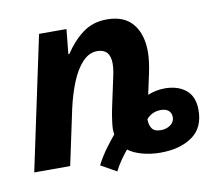

<svg xmlns="http://www.w3.org/2000/svg" viewBox="-71 -638 868 773"><g transform="rotate(-10 363.5 -251.0)"><path d="M348 54 284 18Q304 -20 325 -48Q346 -76 362 -95Q358 -112 362 -142.5Q366 -173 370 -193L397 -319Q405 -354 405 -377Q405 -437 352 -437Q319 -437 292 -408.5Q265 -380 245.5 -332Q226 -284 213 -226L165 0H18L134 -546H246L236 -445H240Q272 -494 313.5 -525Q355 -556 412 -556Q483 -556 518 -513.5Q553 -471 553 -399Q553 -363 542 -311L524 -228Q538 -234 556 -238Q574 -242 594 -242Q647 -242 680 -215Q713 -188 713 -133Q713 -60 663 -25Q613 10 533 10Q493 10 457.5 0Q422 -10 402 -26Q390 -12 375.5 8.5Q361 29 348 54ZM550 -79Q573 -79 589.5 -91Q606 -103 606 -122Q606 -140 594.5 -149.5Q583 -159 564 -159Q527 -159 504 -132Q504 -108 514 -93.5Q524 -79 550 -79Z"/></g></svg>

Font: Noto IKEA Latin
Style: Bold Italic
Weight: 700
Italic angle: -12°
Designer: Monotype Design Team
Foundry: Monotype Imaging Inc.
Version: Version 1.0